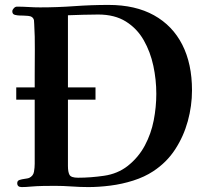

<svg xmlns="http://www.w3.org/2000/svg" viewBox="-20 -753 861 780"><path d="M615 -372Q615 -318 604.5 -264Q594 -210 568.5 -162Q543 -114 499 -79Q458 -47 403 -39Q348 -31 297 -31Q269 -31 262.5 -42.5Q256 -54 256 -79V-348H368V-398H256V-691Q287 -692 317.5 -693Q348 -694 379 -694Q446 -694 491.5 -665.5Q537 -637 564 -589.5Q591 -542 603 -485.5Q615 -429 615 -372ZM760 -386Q760 -494 720.5 -571.5Q681 -649 605.5 -691Q530 -733 421 -733Q351 -733 282 -728Q213 -723 143 -723Q120 -723 96 -724.5Q72 -726 49 -726Q42 -726 36 -719.5Q30 -713 30 -707Q30 -695 41 -692.5Q52 -690 60 -690Q74 -690 94 -688.5Q114 -687 118 -671Q118 -670 118.5 -663Q119 -656 119 -655Q122 -604 121.5 -552.5Q121 -501 121 -449V-398H46V-348H121Q121 -283 121 -218Q121 -153 121 -88Q121 -72 118 -55Q115 -38 98 -30Q92 -28 80.5 -26.5Q69 -25 59.5 -22Q50 -19 50 -9Q50 7 68 7Q77 7 86 6.5Q95 6 105 5Q129 3 153.5 2.5Q178 2 203 2Q237 2 271 4.5Q305 7 339 7Q381 7 428.5 1Q476 -5 521.5 -19.5Q567 -34 602 -57Q657 -93 691.5 -146Q726 -199 743 -261Q760 -323 760 -386Z"/></svg>

Font: UoqMunThenKhung
Style: Regular
Weight: 400
Designer: Font-Kai, 金井和夫, 宇文滿月
Foundry: Kazuo Kanai, Moonlit Owen
Version: Version 1.197